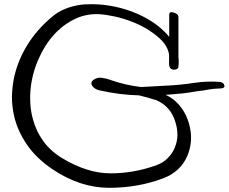

<svg xmlns="http://www.w3.org/2000/svg" viewBox="-20 -856 1095 919"><path d="M790 -785.2Q790 -802.7 811.5 -795.9Q834 -789.1 834 -773.4Q834 -719.7 834 -657.2Q834 -593.8 834 -540Q826.2 -543.9 812.5 -547.9Q797.9 -551.8 790 -555.7Q798.8 -625 741.2 -674.8Q684.6 -724.6 609.4 -752.9Q568.4 -768.6 528.3 -777.3Q487.3 -786.1 455.1 -788.1Q397.5 -791 345.7 -768.6Q294.9 -746.1 252.9 -705.1Q203.1 -656.2 170.9 -586.9Q137.7 -518.6 127.9 -443.4Q123 -403.3 125 -363.3Q127 -323.2 137.7 -285.2Q152.3 -229.5 186.5 -181.6Q220.7 -133.8 276.4 -99.6Q399.4 -25.4 510.7 -26.4Q621.1 -26.4 729.5 -65.4Q760.7 -77.1 781.2 -97.7Q802.7 -118.2 814.5 -144.5Q841.8 -204.1 818.4 -275.4Q795.9 -346.7 729.5 -376Q686.5 -389.6 650.4 -398.4Q614.3 -407.2 587.9 -414.1Q536.1 -425.8 528.3 -429.7Q520.5 -433.6 576.2 -436.5Q606.4 -437.5 656.2 -439.5Q707 -442.4 780.3 -446.3Q843.8 -449.2 907.2 -459Q969.7 -468.8 1033.2 -463.9Q1052.7 -460 1053.7 -446.3Q1054.7 -446.3 1054.7 -445.3Q1054.7 -432.6 1033.2 -432.6Q1001 -431.6 979.5 -427.7Q959 -422.9 920.9 -418.9Q906.2 -416 878.9 -412.1Q851.6 -408.2 813.5 -405.3Q744.1 -398.4 649.4 -399.4Q553.7 -401.4 455.1 -423.8Q433.6 -428.7 421.9 -444.3Q411.1 -460 425.8 -472.7Q445.3 -487.3 467.8 -483.4Q490.2 -480.5 510.7 -472.7Q580.1 -448.2 655.3 -439.5Q730.5 -430.7 773.4 -401.4Q800.8 -389.6 822.3 -369.1Q843.8 -348.6 859.4 -323.2Q887.7 -275.4 893.6 -216.8Q898.4 -158.2 875 -106.4Q860.4 -72.3 832 -45.9Q803.7 -18.6 761.7 -2.9Q641.6 43 501 43Q361.3 42 231.4 -45.9Q154.3 -97.7 109.4 -163.1Q64.5 -228.5 47.9 -298.8Q37.1 -345.7 37.1 -393.6Q38.1 -440.4 47.9 -487.3Q67.4 -574.2 118.2 -652.3Q169.9 -730.5 245.1 -788.1Q272.5 -807.6 307.6 -819.3Q341.8 -831.1 381.8 -835Q401.4 -835.9 420.9 -835.9Q477.5 -835.9 538.1 -822.3Q620.1 -803.7 687.5 -764.6Q756.8 -724.6 799.8 -667Q842.8 -608.4 834 -537.1Q832 -521.5 810.5 -522.5Q789.1 -524.4 789.1 -552.7Q790 -606.4 790 -668.9Q790 -731.4 790 -785.2Z"/></svg>

Font: Mrs Husband
Style: Regular
Weight: 400
Version: Version 1.0